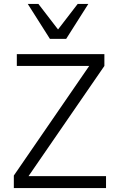

<svg xmlns="http://www.w3.org/2000/svg" viewBox="-20 -949 612 969"><path d="M49.8 0V-63L430.2 -616.2H64.9V-675.8H506.8V-616.2L124 -60.1H515.1V0ZM314 -752.9H231.9L120.1 -929.2H173.8L272.9 -800.3L372.1 -929.2H425.8Z"/></svg>

Font: Clear Sans Light
Style: Regular
Weight: 300
Foundry: Intel Corporation
Version: Version 1.00